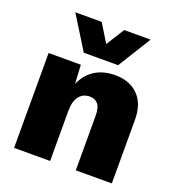

<svg xmlns="http://www.w3.org/2000/svg" viewBox="-133 -843 877 951"><g transform="rotate(20 305.5 -367.5)"><path d="M395 -509.8Q472.2 -509.8 517.1 -464.4Q562 -418.9 562 -335.9V0H372.1V-285.2Q372.1 -329.6 356.9 -348.4Q341.8 -367.2 313 -367.2Q278.3 -367.2 257.6 -341.6Q236.8 -315.9 236.8 -263.2V0H46.9V-500H216.8L222.2 -400.9Q245.1 -454.6 289.6 -482.2Q334 -509.8 395 -509.8ZM102.1 -734.9H241.2L299.8 -639.2L359.9 -734.9H499L391.1 -561H210Z"/></g></svg>

Font: Human Sans Black
Style: Regular
Weight: 800
Designer: Tim Radville
Foundry: Continuum
Version: Version 1.000;FEAKit 1.0